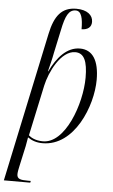

<svg xmlns="http://www.w3.org/2000/svg" viewBox="-70 -812 645 1094"><g transform="rotate(5 253.0 -265.0)"><path d="M176 -614 -5 240H146L148 230H131C89 230 69 226 69 198C69 185 74 163 77 149L102 35C106 15 108 3 111 -16C134 0 160 10 196 10C378 10 472 -227 472 -377C472 -486 435 -546 362 -546C286 -546 231 -480 193 -401H191C200 -437 209 -471 216 -509L244 -640C261 -724 279 -760 319 -760C352 -760 361 -717 361 -656C397 -657 417 -673 417 -703C417 -742 383 -770 322 -770C238 -770 198 -718 176 -614ZM193 -1C153 -2 129 -16 115 -28L177 -318C194 -396 255 -523 337 -523C388 -523 408 -477 408 -383C408 -235 325 4 193 -1Z"/></g></svg>

Font: Noto Serif Display SemiCondensed Light
Style: Italic
Weight: 300
Width: 4
Italic angle: -12°
Designer: Monotype Design Team
Foundry: Monotype Imaging Inc.
Version: Version 2.009